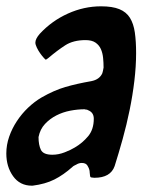

<svg xmlns="http://www.w3.org/2000/svg" viewBox="-41 -581 471 608"><path d="M106 -393 104 -392Q103 -392 97.5 -398Q92 -404 86 -412.5Q80 -421 75.5 -430.5Q71 -440 71 -446Q71 -458 85 -474Q123 -515 174 -538Q225 -561 279 -561Q315 -561 337 -552Q359 -543 370.5 -524.5Q382 -506 386 -478Q390 -450 390 -413Q390 -371 384.5 -325Q379 -279 369.5 -232.5Q360 -186 347.5 -141Q335 -96 322 -55Q309 -18 258 -18Q255 -18 253 -18.5Q251 -19 249 -19Q247 -19 246 -20Q244 -22 244 -26Q243 -31 243 -35Q243 -39 242 -43Q241 -48 236 -56.5Q231 -65 218 -65Q213 -65 208.5 -63.5Q204 -62 201 -60Q197 -58 194 -56.5Q191 -55 189 -53Q160 -27 131 -12.5Q102 2 62 7H60Q22 7 0.5 -23Q-21 -53 -21 -95Q-21 -122 -12 -148Q-3 -174 12.5 -197.5Q28 -221 48 -240Q68 -259 90 -272Q130 -295 166 -305.5Q202 -316 248 -324Q274 -329 283 -349Q285 -355 287 -367Q287 -382 285.5 -397.5Q284 -413 278.5 -425.5Q273 -438 261.5 -446Q250 -454 230 -454Q191 -454 165.5 -437.5Q140 -421 113 -398Q111 -396 109 -395Q107 -394 106 -393ZM125 -91Q144 -91 163.5 -98.5Q183 -106 196 -114Q220 -128 238 -149.5Q256 -171 256 -205Q256 -225 238 -232Q235 -234 232 -234Q229 -234 227 -235Q205 -235 181.5 -230.5Q158 -226 137.5 -215.5Q117 -205 101.5 -188.5Q86 -172 81 -147Q81 -122 88.5 -106.5Q96 -91 125 -91Z"/></svg>

Font: Bangerz
Style: Regular
Weight: 400
Designer: vernon adams
Foundry: Vernon Adams
Version: Version 2.10;February 7, 2025;FontCreator 13.0.0.2683 64-bit